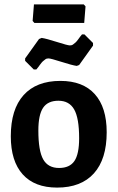

<svg xmlns="http://www.w3.org/2000/svg" viewBox="-20 -841 534 871"><path d="M360 -821 368 -812 362 -737H136L128 -746L134 -821ZM363 -685 402 -646V-634L339 -546L328 -542Q307 -545 258.5 -560.5Q210 -576 200 -576Q196 -576 192 -575Q188 -574 184 -570.5Q180 -567 176.5 -564.5Q173 -562 168.5 -556.5Q164 -551 161.5 -547.5Q159 -544 153.5 -536.5Q148 -529 145 -526H133L94 -565V-576L157 -664L169 -669Q190 -666 238.5 -650.5Q287 -635 297 -635Q301 -635 305 -636Q309 -637 313 -640.5Q317 -644 320.5 -646.5Q324 -649 328.5 -654.5Q333 -660 335.5 -663.5Q338 -667 343.5 -674.5Q349 -682 352 -685ZM254 -474Q356 -474 410 -414Q464 -354 464 -241Q464 -119 406 -54.5Q348 10 239 10Q137 10 83 -50Q29 -110 29 -223Q29 -345 87 -409.5Q145 -474 254 -474ZM245 -384Q197 -384 175.5 -352Q154 -320 154 -249Q154 -157 176 -118Q198 -79 248 -79Q296 -79 317.5 -110.5Q339 -142 339 -214Q339 -305 316.5 -344.5Q294 -384 245 -384Z"/></svg>

Font: Alegreya Sans SC
Style: Bold
Weight: 700
Designer: Juan Pablo del Peral
Foundry: Huerta Tipografica
Version: Version 2.007